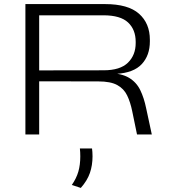

<svg xmlns="http://www.w3.org/2000/svg" viewBox="-20 -659 826 941"><path d="M651.5 0 628 -114Q619 -158.5 603 -191.5Q587 -224.5 554.5 -242.2Q522 -260 462 -260L148.5 -260.5V-314L488 -314.5Q569 -314.5 607 -351.8Q645 -389 645 -448V-454Q645 -514 607.5 -549Q570 -584 487 -584H148.5V-639H494.5Q608 -639 661.2 -591.8Q714.5 -544.5 714.5 -464V-456Q714.5 -387.5 674.8 -344.8Q635 -302 549.5 -297V-291.5L511 -301.5Q576 -299.5 612.2 -277.8Q648.5 -256 667.2 -217.8Q686 -179.5 696.5 -127.5L724 0ZM104.5 0V-639H172V-295V-269V0ZM431 68.5Q432 76.5 432.8 86.2Q433.5 96 433.5 107Q433.5 151.5 420.5 189Q407.5 226.5 376 262L332 247.5Q354.5 215 364 182Q373.5 149 373.5 107.5Q373.5 97 373 87.5Q372.5 78 371.5 68.5Z"/></svg>

Font: Anek Latin Expanded Light
Style: Regular
Weight: 300
Width: 7
Designer: Yesha Goshar
Foundry: Ek Type
Version: Version 1.003